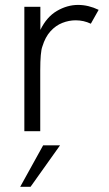

<svg xmlns="http://www.w3.org/2000/svg" viewBox="-20 -520 434 761"><path d="M139.5 0H76.5V-493H140V-401.5Q165 -453 205.8 -476.8Q246.5 -500.5 289.5 -500.5Q330.5 -500.5 371 -481L340 -426Q312 -439.5 280 -439.5Q253 -439.5 227 -429.2Q201 -419 180.2 -396.2Q159.5 -373.5 148 -336Q139.5 -314 139.5 -240.5ZM101 220.5H60L151 56H218Z"/></svg>

Font: Acari Sans Neue
Style: Regular
Weight: 400
Designer: Alfredo Marco Pradil (font), Cristiano Sobral (main changes)
Foundry: Hanken Design Co. (font), Cristiano Sobral (main changes)
Version: Version 2.459;March 19, 2022;FontCreator 14.0.0.2808 64-bit;